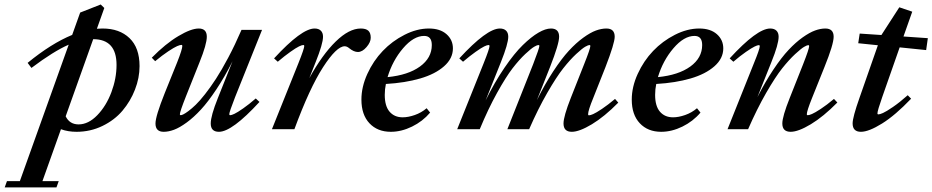

<svg xmlns="http://www.w3.org/2000/svg" viewBox="-145 -562 4055 835"><path d="M188 11.2Q150.9 11.2 120.1 0L39.6 225.6H110.4L100.6 252.9H-124.5L-114.7 225.6H-58.6L153.8 -367.7Q88.4 -339.4 -8.3 -266.6L-24.9 -288.6Q78.1 -373 168.9 -410.2L203.6 -507.3L293 -542.5L308.6 -527.3L276.4 -437Q285.2 -438 301.3 -438Q374.5 -438 418.2 -396.2Q461.9 -354.5 461.9 -274.4Q461.9 -223.1 442.1 -172.4Q422.4 -121.6 387.7 -80.6Q353 -39.6 300.5 -14.2Q248 11.2 188 11.2ZM361.8 -279.8Q361.8 -391.6 260.3 -391.6L140.6 -56.2Q157.7 -21 196.8 -21Q239.3 -21 278.1 -61Q316.9 -101.1 339.4 -160.9Q361.8 -220.7 361.8 -279.8Z M566.9 11.2Q531.2 11.2 531.2 -24.9Q531.2 -56.2 571.3 -156.7L625.5 -291Q647.9 -347.7 647.9 -362.3Q647.9 -366.7 644 -366.7Q637.7 -366.7 625.2 -361.3Q612.8 -356 586.9 -338.9Q561 -321.8 529.8 -295.9L515.1 -311Q575.2 -372.1 630.6 -405Q686 -438 719.2 -438Q754.4 -438 754.4 -402.3Q754.4 -369.6 722.7 -291L664.1 -144Q637.2 -76.2 637.2 -64.9Q637.2 -61 641.1 -61Q644.5 -61 652.3 -64.7Q660.2 -68.4 674.6 -79.1Q689 -89.8 706.3 -106.4Q723.6 -123 746.8 -152.6Q770 -182.1 794.2 -219.2Q818.4 -256.3 847.7 -311.5Q877 -366.7 905.3 -432.1H994.6L877.4 -139.6Q852.1 -74.7 852.1 -65.4Q852.1 -61 856 -61Q861.8 -61 874.8 -67.1Q887.7 -73.2 912.6 -90.6Q937.5 -107.9 967.3 -133.8L983.4 -118.7Q864.3 11.2 807.1 11.2Q771.5 11.2 771.5 -24.9Q771.5 -58.1 802.2 -134.8L866.2 -295.4Q832 -227.5 796.1 -173.6Q760.3 -119.6 729 -85.7Q697.8 -51.8 667 -29.3Q636.2 -6.8 612.1 2.2Q587.9 11.2 566.9 11.2Z M1037.6 0 1152.8 -287.1Q1178.2 -350.6 1178.2 -361.8Q1178.2 -366.2 1173.8 -366.2Q1168 -366.2 1155.3 -360.1Q1142.6 -354 1117.7 -336.4Q1092.8 -318.8 1063 -293.5L1046.9 -308.1Q1166.5 -438 1223.1 -438Q1240.7 -438 1250.2 -428.7Q1259.8 -419.4 1259.8 -402.3Q1259.8 -372.1 1228 -292.5L1200.2 -222.2Q1256.8 -324.7 1314.9 -381.3Q1373 -438 1423.8 -438Q1446.3 -438 1456.8 -428.5Q1467.3 -418.9 1467.3 -397.9Q1467.3 -378.4 1449 -357.2Q1430.7 -335.9 1411.6 -335.9Q1394 -335.9 1374 -352.1Q1363.8 -360.8 1354 -360.8Q1318.8 -360.8 1260 -269.8Q1201.2 -178.7 1135.3 0Z M1554.7 11.2Q1496.6 11.2 1461.7 -25.9Q1426.8 -63 1426.8 -128.9Q1426.8 -184.1 1452.6 -240.7Q1478.5 -297.4 1519.5 -340.3Q1560.5 -383.3 1614.3 -410.6Q1668 -438 1720.2 -438Q1769 -438 1796.9 -413.3Q1824.7 -388.7 1824.7 -351.6Q1824.7 -307.6 1786.1 -273.7Q1747.6 -239.7 1682.4 -220.7Q1617.2 -201.7 1533.2 -196.8Q1528.3 -173.8 1528.3 -149.4Q1528.3 -100.6 1549.3 -76.2Q1570.3 -51.8 1606.4 -51.8Q1630.4 -51.8 1658.9 -61.8Q1687.5 -71.8 1710.4 -91.3L1725.6 -72.3Q1693.4 -34.2 1647 -11.5Q1600.6 11.2 1554.7 11.2ZM1699.7 -405.8Q1653.8 -405.8 1607.9 -352.1Q1562 -298.3 1540.5 -226.6Q1629.9 -235.4 1681.4 -272.7Q1732.9 -310.1 1732.9 -366.2Q1732.9 -405.8 1699.7 -405.8Z M1843.3 0 1958.5 -287.1Q1983.9 -350.6 1983.9 -361.8Q1983.9 -366.2 1979.5 -366.2Q1973.6 -366.2 1960.9 -360.1Q1948.2 -354 1923.3 -336.4Q1898.4 -318.8 1868.7 -293.5L1852.5 -308.1Q1972.2 -438 2028.8 -438Q2046.4 -438 2055.9 -428.7Q2065.4 -419.4 2065.4 -402.3Q2065.4 -372.1 2033.7 -292.5L1966.8 -125Q2006.3 -205.1 2049.1 -267.6Q2091.8 -330.1 2128.7 -366Q2165.5 -401.9 2196.5 -419.9Q2227.5 -438 2251 -438Q2286.6 -438 2286.6 -402.3Q2286.6 -371.1 2247.1 -270.5L2189.9 -126.5Q2224.6 -196.3 2261 -251.7Q2297.4 -307.1 2328.9 -341.3Q2360.4 -375.5 2391.4 -397.9Q2422.4 -420.4 2446.5 -429.2Q2470.7 -438 2492.2 -438Q2528.3 -438 2528.3 -402.3Q2528.3 -374 2488.3 -270.5L2435.1 -136.2Q2412.6 -81.5 2412.6 -64.9Q2412.6 -60.5 2416.5 -60.5Q2422.4 -60.5 2434.8 -65.9Q2447.3 -71.3 2472.9 -88.4Q2498.5 -105.5 2529.8 -131.8L2543.9 -115.7Q2483.9 -54.7 2429.2 -21.7Q2374.5 11.2 2341.8 11.2Q2305.7 11.2 2305.7 -24.9Q2305.7 -55.7 2337.4 -136.2L2395.5 -283.2Q2422.4 -350.6 2422.4 -362.3Q2422.4 -366.2 2418.5 -366.2Q2413.6 -366.2 2400.4 -358.9Q2387.2 -351.6 2360.8 -327.1Q2334.5 -302.7 2304.7 -265.1Q2274.9 -227.5 2234.9 -158Q2194.8 -88.4 2156.2 0H2061.5L2173.8 -283.2Q2200.7 -353 2200.7 -362.3Q2200.7 -366.2 2196.3 -366.2Q2191.4 -366.2 2178.5 -358.9Q2165.5 -351.6 2139.4 -327.1Q2113.3 -302.7 2084.2 -265.1Q2055.2 -227.5 2016.6 -158Q1978 -88.4 1941.4 0Z M2730.5 11.2Q2672.4 11.2 2637.5 -25.9Q2602.5 -63 2602.5 -128.9Q2602.5 -184.1 2628.4 -240.7Q2654.3 -297.4 2695.3 -340.3Q2736.3 -383.3 2790 -410.6Q2843.8 -438 2896 -438Q2944.8 -438 2972.7 -413.3Q3000.5 -388.7 3000.5 -351.6Q3000.5 -307.6 2961.9 -273.7Q2923.3 -239.7 2858.2 -220.7Q2793 -201.7 2709 -196.8Q2704.1 -173.8 2704.1 -149.4Q2704.1 -100.6 2725.1 -76.2Q2746.1 -51.8 2782.2 -51.8Q2806.2 -51.8 2834.7 -61.8Q2863.3 -71.8 2886.2 -91.3L2901.4 -72.3Q2869.1 -34.2 2822.8 -11.5Q2776.4 11.2 2730.5 11.2ZM2875.5 -405.8Q2829.6 -405.8 2783.7 -352.1Q2737.8 -298.3 2716.3 -226.6Q2805.7 -235.4 2857.2 -272.7Q2908.7 -310.1 2908.7 -366.2Q2908.7 -405.8 2875.5 -405.8Z M3019 0 3133.8 -287.1Q3159.2 -349.1 3159.2 -361.3Q3159.2 -365.7 3154.8 -365.7Q3149.4 -365.7 3136.7 -359.6Q3124 -353.5 3098.9 -336.2Q3073.7 -318.8 3044.4 -293.5L3028.3 -308.1Q3147.5 -438 3204.6 -438Q3222.2 -438 3231.7 -428.7Q3241.2 -419.4 3241.2 -402.3Q3241.2 -369.6 3210 -292.5L3148.9 -139.6Q3183.1 -206.5 3218.5 -259.5Q3253.9 -312.5 3284.7 -345.2Q3315.4 -377.9 3345.7 -399.4Q3376 -420.9 3399.7 -429.4Q3423.3 -438 3444.3 -438Q3480.5 -438 3480.5 -402.3Q3480.5 -369.1 3440.4 -270L3386.7 -136.2Q3363.8 -79.1 3363.8 -65.4Q3363.8 -61 3368.2 -61Q3374 -61 3386.2 -66.2Q3398.4 -71.3 3424.6 -88.4Q3450.7 -105.5 3481.9 -131.8L3496.6 -116.2Q3436 -54.7 3381.3 -21.7Q3326.7 11.2 3293.5 11.2Q3257.3 11.2 3257.3 -24.9Q3257.3 -55.2 3289.6 -136.2L3347.7 -282.7Q3374 -349.6 3374 -361.8Q3374 -365.7 3370.1 -365.7Q3365.2 -365.7 3352.3 -358.4Q3339.4 -351.1 3313 -326.7Q3286.6 -302.2 3256.8 -264.9Q3227.1 -227.5 3187 -158Q3147 -88.4 3108.4 0Z M3599.1 11.2Q3563 11.2 3563 -25.4Q3563 -51.8 3592.8 -136.2L3672.9 -365.2L3587.4 -374L3593.8 -416L3688.5 -409.7V-410.2L3766.1 -530.3L3822.3 -511.2L3784.2 -403.3L3890.1 -396L3882.8 -344.2L3767.6 -356L3691.9 -140.1Q3670.9 -80.6 3670.9 -68.4Q3670.9 -64.5 3674.8 -64.5Q3681.2 -64.5 3695.1 -70.6Q3709 -76.7 3738.3 -96.7Q3767.6 -116.7 3802.7 -147.9L3817.4 -132.8Q3749 -61 3691.2 -24.9Q3633.3 11.2 3599.1 11.2Z"/></svg>

Font: Elstob 14pt SemiBold
Style: Italic
Weight: 600
Italic angle: -20°
Designer: Peter S. Baker
Version: Version 1.015